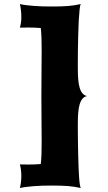

<svg xmlns="http://www.w3.org/2000/svg" viewBox="-20 -838 539 954"><path d="M381.4 96.2Q378.9 92.3 376.7 78.6Q374.5 64.9 373.1 44.4Q371.6 23.9 370.6 -1.5Q369.6 -26.9 368.9 -54Q368.2 -81.1 367.7 -107.9Q367.2 -134.8 367 -158.2Q366.7 -181.6 366.7 -200.2Q366.7 -218.8 366.7 -228.5Q366.7 -255.4 368.7 -278.3Q370.6 -301.3 375.5 -318.6Q380.4 -335.9 389.4 -346.9Q398.4 -357.9 412.1 -360.8Q398.4 -363.8 389.4 -374.8Q380.4 -385.7 375.5 -403.1Q370.6 -420.4 368.7 -443.4Q366.7 -466.3 366.7 -493.2Q366.7 -506.3 366.7 -534.2Q366.7 -562 367.2 -596.4Q367.7 -630.9 368.7 -667.7Q369.6 -704.6 371.3 -736.3Q373.1 -768.1 375.5 -790.3Q377.9 -812.5 381.4 -817.9Q366.2 -814.5 350.8 -812Q335.5 -809.6 317.6 -808.1Q299.8 -806.6 279.3 -806.2Q258.8 -805.7 233.4 -805.7Q211.4 -805.7 188.7 -806.4Q166 -807.1 145.5 -808.8Q125 -810.5 107.7 -812.7Q90.4 -814.9 78.6 -817.9Q80.1 -814.5 81.3 -806.4Q82.5 -798.3 83.8 -788.8Q85 -779.3 85.5 -769.3Q86 -759.3 86 -752Q86 -745.6 85.5 -738Q85 -730.5 83.8 -723.4Q82.5 -716.3 81.3 -710.2Q80.1 -704.1 78.6 -700.7Q85 -700.7 95.7 -700.9Q106.5 -701.2 120.6 -701.2Q134.3 -701.2 150.2 -700.7Q166 -700.2 182.6 -698.7Q185.1 -679.2 186.1 -650.1Q187 -621.1 187 -584Q187 -537.6 186.3 -481.2Q185.6 -424.8 185.6 -360.8Q185.6 -296.4 186.3 -240Q187 -183.6 187 -137.2Q187 -100.6 186.1 -71.5Q185.1 -42.5 182.6 -22.9Q166 -21.5 150.2 -21Q134.3 -20.5 120.6 -20.5Q106.5 -20.5 95.7 -20.8Q85 -21 78.6 -21Q80.1 -17.6 81.3 -10.7Q82.5 -3.9 83.8 4.2Q85 12.2 85.5 20.5Q86 28.8 86 35.2Q86 42.5 85.5 51.8Q85 61 83.8 69.8Q82.5 78.6 81.3 85.7Q80.1 92.8 78.6 96.2Q90.4 93.3 107.7 91.1Q125 88.9 145.5 87.2Q166 85.4 188.7 84.7Q211.4 84 233.4 84Q258.8 84 279.3 84.5Q299.8 85 317.6 86.4Q335.5 87.9 350.8 90.3Q366.2 92.8 381.4 96.2Z"/></svg>

Font: Arbutus
Style: Regular
Weight: 400
Designer: Karolina Lach
Foundry: Sorkin Type Co.
Version: Version 1.002